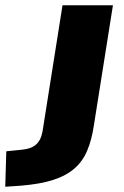

<svg xmlns="http://www.w3.org/2000/svg" viewBox="-131 -518 474 731"><path d="M-111 193 -107 58 -48 52Q-13 49 6 32.5Q25 16 31 -18L107 -498H299L226 -38Q218 15 201 55.5Q184 96 152.5 123.5Q121 151 71.5 167Q22 183 -52 189Z"/></svg>

Font: Nunito Sans 10pt SemiExpanded Black
Style: Italic
Weight: 900
Width: 6
Italic angle: -9°
Designer: Vernon Adams
Foundry: Vernon Adams
Version: Version 3.101;gftools[0.9.27]